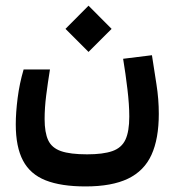

<svg xmlns="http://www.w3.org/2000/svg" viewBox="-20 -485 626 683"><path d="M284.2 178.2Q197.3 178.2 142.3 156.5Q87.4 134.8 61.8 86.2Q36.1 37.6 36.1 -42.5Q36.1 -84 42.7 -136Q49.3 -188 64 -237.8H157.7Q149.9 -189.9 144.3 -145.5Q138.7 -101.1 138.7 -61.5Q138.7 -13.7 151.4 13.7Q164.1 41 196.8 52.5Q229.5 64 290 64Q346.7 64 379.6 52.5Q412.6 41 426.3 11.7Q439.9 -17.6 439.9 -70.3Q439.9 -112.8 433.3 -167.7Q426.8 -222.7 418 -275.9L520.5 -288.6Q528.3 -237.3 536.6 -184.8Q544.9 -132.3 544.9 -80.1Q544.9 8.8 518.8 65.9Q492.7 123 435.3 150.6Q377.9 178.2 284.2 178.2ZM294.9 -300.3 212.9 -382.3 294.9 -464.8 377 -382.3Z"/></svg>

Font: Cascadia Code Medium
Style: Regular
Weight: 500
Monospace: yes
Designer: Aaron Bell
Foundry: Saja Typeworks
Version: Version 2407.024